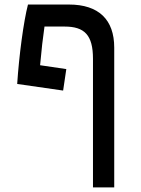

<svg xmlns="http://www.w3.org/2000/svg" viewBox="-20 -606 626 851"><path d="M392.1 224.6H486.3V-395C486.3 -519 417.5 -585.9 285.6 -585.9H104C84.5 -510.7 64.5 -360.8 56.2 -233.9L259.8 -204.6L273.9 -299.8L157.7 -316.9C163.6 -383.3 170.4 -442.4 177.2 -488.3H266.1C354 -488.3 392.1 -451.2 392.1 -345.7Z"/></svg>

Font: Cascadia Code PL
Style: Regular
Weight: 400
Monospace: yes
Designer: Aaron Bell
Foundry: Saja Typeworks
Version: Version 2404.023